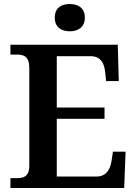

<svg xmlns="http://www.w3.org/2000/svg" viewBox="-20 -937 682 957"><path d="M328 -781C368 -781 403 -801 403 -849C403 -898 368 -917 328 -917C286 -917 253 -898 253 -849C253 -801 286 -781 328 -781ZM32 0H599L606 -181H543L536 -135C529 -91 509 -57 460 -57H263V-345H501V-401H263V-657H431C479 -657 499 -626 504 -579L509 -533H572L567 -714H32V-665H63C98 -665 126 -657 126 -598V-111C126 -56 97 -49 63 -49H32Z"/></svg>

Font: Noto Serif SemiBold
Style: Regular
Weight: 600
Designer: Monotype Design Team
Foundry: Monotype Imaging Inc.
Version: Version 2.013